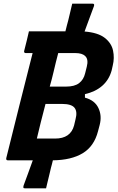

<svg xmlns="http://www.w3.org/2000/svg" viewBox="-20 -870 640 1042"><path d="M108 137Q117 113 131 74.5Q145 36 158 0H22Q12 0 14 -12Q49 -153 85 -297Q121 -441 157 -582H119Q114 -582 112 -585.5Q110 -589 111 -593Q127 -655 137 -700H335Q340 -720 343 -732Q346 -742 350.5 -760Q355 -778 359.5 -797.5Q364 -817 367.5 -831.5Q371 -846 372 -850H483Q494 -850 490 -837Q479 -808 465.5 -771Q452 -734 439 -699Q512 -693 548.5 -664.5Q585 -636 593.5 -595.5Q602 -555 592 -515L586 -488Q572 -437 535 -404.5Q498 -372 441 -359V-340Q494 -326 514 -284Q534 -242 521 -192L512 -158Q491 -76 429 -38.5Q367 -1 267 0Q264 12 261.5 22.5Q259 33 257 39Q254 52 248 77Q242 102 236.5 124.5Q231 147 230 152H115Q108 152 107 148.5Q106 145 108 137ZM271 -481Q266 -461 261 -440.5Q256 -420 250 -400H338Q385 -400 409.5 -419Q434 -438 442 -472L451 -508Q456 -527 454 -542Q452 -557 442 -566Q426 -582 388 -582H296Q290 -558 283 -531.5Q276 -505 271 -481ZM180 -118H279Q363 -118 382 -189L390 -223Q401 -264 384.5 -285Q368 -306 316 -306H227Q213 -253 201 -205Q189 -157 180 -118Z"/></svg>

Font: Recursive Mn Lnr St
Style: Bold Italic
Weight: 700
Italic angle: -15°
Monospace: yes
Version: Version 1.079;hotconv 1.0.112;makeotfexe 2.5.65598; ttfautoh